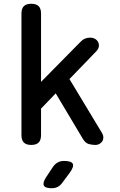

<svg xmlns="http://www.w3.org/2000/svg" viewBox="-20 -760 640 1020"><path d="M198 -42Q198 -15 185 -2.5Q172 10 146 10Q120 10 107 -2.5Q94 -15 94 -42V-688Q94 -715 107 -727.5Q120 -740 146 -740Q172 -740 185 -727.5Q198 -715 198 -688V-325L406 -536Q418 -549 431 -554.5Q444 -560 458 -560Q474 -560 485 -553.5Q496 -547 501.5 -536Q507 -525 505 -512.5Q503 -500 492 -488L349 -340L521 -55Q529 -42 529 -30Q529 -18 523.5 -9.5Q518 -1 508.5 4.5Q499 10 488 10Q468 10 451 5Q434 0 421 -21L276 -264L198 -183ZM224 183 261 127Q272 111 286.5 103Q301 95 320 95Q359 95 366.5 110Q374 125 351 157L310 212Q300 226 286 233Q272 240 255 240Q220 240 213 225.5Q206 211 224 183Z"/></svg>

Font: Maple Mono Normal NL Medium
Style: Regular
Weight: 500
Monospace: yes
Designer: subframe7536
Version: Version 7.000